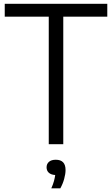

<svg xmlns="http://www.w3.org/2000/svg" viewBox="-20 -760 590 1012"><path d="M237 0V-672H5V-740H545.5V-672H313.5V0ZM250.5 232.5Q260 211 264.5 194.2Q269 177.5 271 162.5Q248.5 161 237 150.2Q225.5 139.5 225.5 122Q225.5 104 238 93Q250.5 82 274 82Q325.5 82 325.5 136Q325.5 157 318.2 183.2Q311 209.5 298 232.5Z"/></svg>

Font: Encode Sans Semi Condensed
Style: Regular
Weight: 400
Width: 4
Designer: Multiple Designers
Foundry: Impallari Type
Version: Version 3.000; ttfautohint (v1.8.3) -l 8 -r 50 -G 200 -x 14 